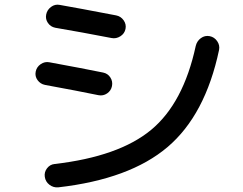

<svg xmlns="http://www.w3.org/2000/svg" viewBox="-20 -773 1040 823"><path d="M879 -618Q899 -614 911 -596.5Q923 -579 919 -559Q860 -280 698 -142.5Q536 -5 230 30Q209 32 192 19Q175 6 172 -15Q169 -35 181.5 -51.5Q194 -68 214 -70Q490 -102 628 -216.5Q766 -331 819 -576Q824 -597 841 -609.5Q858 -622 879 -618ZM173 -409Q153 -413 141 -429.5Q129 -446 133 -466Q137 -486 154.5 -498Q172 -510 192 -506Q334 -480 422 -462Q442 -458 453 -441Q464 -424 460 -404Q456 -384 439 -372.5Q422 -361 402 -365Q315 -383 173 -409ZM478 -707Q498 -703 510 -686Q522 -669 518 -649Q514 -629 496 -617.5Q478 -606 458 -610Q329 -635 217 -654Q197 -658 185.5 -674.5Q174 -691 178 -711Q182 -731 199 -743.5Q216 -756 236 -752Q311 -739 478 -707Z"/></svg>

Font: Rounded Mplus 1c Medium
Style: Regular
Weight: 500
Version: Version 1.059.20150529